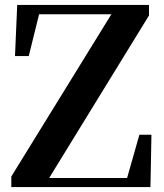

<svg xmlns="http://www.w3.org/2000/svg" viewBox="-20 -761 667 781"><path d="M26 0H592L596 -213H547L497 -37H180L586 -698V-741H50L41 -533H97L139 -703H433L26 -43Z"/></svg>

Font: Noto Serif KR
Style: Bold
Weight: 700
Designer: Ryoko NISHIZUKA 西塚涼子 (kana & ideographs); Frank Grießhammer (Latin, Greek & Cyrillic); Wenlong ZHANG 张文龙 (bopomofo); San
Foundry: Adobe
Version: Version 2.001;hotconv 1.1.0;makeotfexe 2.6.0